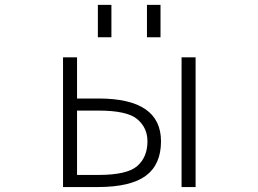

<svg xmlns="http://www.w3.org/2000/svg" viewBox="-20 -754 1040 775"><path d="M291 -356.4H377.9Q629.9 -356.4 629.9 -183.6Q629.9 -89.8 568.4 -44.4Q506.8 1 374 1H234.4V-522.5H291ZM575.2 -183.6Q575.2 -238.3 534.2 -272.9Q493.2 -307.6 377.9 -307.6H291V-47.9H377.9Q493.2 -47.9 534.2 -84Q575.2 -120.1 575.2 -183.6ZM712.9 1V-522.5H769.5V1ZM375 -603.5V-734.4H429.7V-603.5ZM573.2 -603.5V-734.4H627.9V-603.5Z"/></svg>

Font: Gen Shin Gothic Monospace Light
Style: Regular
Weight: 300
Designer: [Source Han Sans]
Ryoko NISHIZUKA  (kana & ideographs); Paul D. Hunt (Latin, Greek & Cyrillic); Wenlong ZHANG  (bopomofo
Version: Version 1.002.20150607